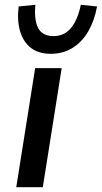

<svg xmlns="http://www.w3.org/2000/svg" viewBox="-20 -783 426 803"><path d="M48 0 127 -498H238L159 0ZM193 -558Q141 -558 109 -583Q77 -608 64 -652.5Q51 -697 58 -756L128 -763Q122 -700 139.5 -666Q157 -632 204 -632Q249 -632 277 -666Q305 -700 318 -763L386 -756Q375 -697 349.5 -652.5Q324 -608 284 -583Q244 -558 193 -558Z"/></svg>

Font: Nunito Sans 7pt SemiBold
Style: Italic
Weight: 600
Italic angle: -9°
Designer: Vernon Adams
Foundry: Vernon Adams
Version: Version 3.101;gftools[0.9.27]